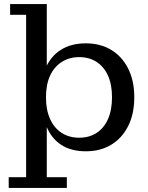

<svg xmlns="http://www.w3.org/2000/svg" viewBox="-20 -738 733 948"><path d="M404 9Q331 9 282 -23Q233 -55 209.5 -114.5Q186 -174 186 -258H179Q179 -340 204.5 -400Q230 -460 280.5 -492Q331 -524 404 -524Q475 -524 528.5 -492Q582 -460 612.5 -400Q643 -340 643 -258Q643 -175 612.5 -115Q582 -55 528.5 -23Q475 9 404 9ZM371 -58Q420 -58 456.5 -81.5Q493 -105 513 -149.5Q533 -194 533 -258Q533 -321 513 -365Q493 -409 456.5 -432.5Q420 -456 371 -456Q323 -456 285.5 -432.5Q248 -409 227.5 -365Q207 -321 207 -257Q207 -195 227.5 -150Q248 -105 285 -81.5Q322 -58 371 -58ZM23 190V137H109V-665H30V-718H211V-369L192 -258L211 -153V137H310V190Z"/></svg>

Font: Montagu Slab 24pt
Style: Regular
Weight: 400
Designer: Florian Karsten
Foundry: Florian Karsten
Version: Version 1.000